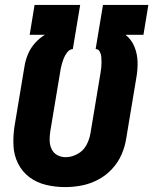

<svg xmlns="http://www.w3.org/2000/svg" viewBox="-20 -755 625 783"><path d="M245 8Q279 8 313 1.5Q347 -5 379.5 -22Q412 -39 437 -66Q462 -93 476 -125.5Q490 -158 495 -192L536 -438Q542 -471 541 -503.5Q540 -536 528 -565Q516 -594 492 -613H565L585 -735H400L370 -555Q381 -555 386.5 -545Q392 -535 393 -524Q394 -513 394 -502Q394 -491 393 -480Q392 -469 390 -458L349 -212Q345 -187 332.5 -163.5Q320 -140 296 -127Q272 -114 248 -114Q229 -114 213.5 -122.5Q198 -131 190.5 -147Q183 -163 182.5 -181.5Q182 -200 185 -219L226 -465Q228 -478 231.5 -491Q235 -504 240 -517Q245 -530 254.5 -542Q264 -554 277 -555L307 -735H121L101 -613H163Q140 -599 122 -578.5Q104 -558 94 -534Q84 -510 80 -485L39 -239Q33 -199 35 -160Q37 -121 54 -87.5Q71 -54 100.5 -32Q130 -10 168 -1Q206 8 245 8Z"/></svg>

Font: Iosevka Sparkle Heavy
Style: Italic
Weight: 900
Italic angle: -9°
Designer: Belleve Invis
Foundry: Belleve Invis
Version: Version 4.5.0; ttfautohint (v1.8.3)